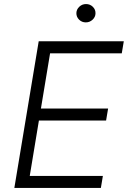

<svg xmlns="http://www.w3.org/2000/svg" viewBox="-20 -932 634 952"><path d="M51.1 0 171.9 -727.3H593.8L583.8 -667.6H228.3L182.9 -393.8H516L506 -334.2H172.9L127.5 -59.7H490.1L480.1 0ZM405.5 -821Q385.7 -821 372 -834.7Q358.3 -848.4 358.7 -867.5Q359.4 -885.7 373.4 -898.8Q387.4 -911.9 406.6 -911.9Q426.5 -911.9 440.3 -898.3Q454.2 -884.6 453.5 -865.4Q453.1 -847.3 438.9 -834.2Q424.7 -821 405.5 -821Z"/></svg>

Font: Inter Light  BETA
Style: Italic
Weight: 300
Italic angle: 9.39999°
Designer: Rasmus Andersson
Foundry: rsms
Version: Version 3.011;git-f93a4a705